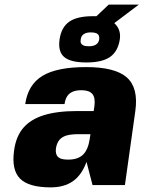

<svg xmlns="http://www.w3.org/2000/svg" viewBox="-20 -800 620 830"><path d="M41 -150Q49 -210 80.5 -247Q112 -284 169.5 -302Q227 -320 315 -320H385L388 -340Q393 -377 379.5 -393.5Q366 -410 332 -410Q309 -410 294 -403.5Q279 -397 270.5 -384Q262 -371 259 -350H89Q101 -434 163.5 -472Q226 -510 352 -510Q478 -510 528.5 -465Q579 -420 565 -320L520 0H380L354 -100Q333 -43 295 -16.5Q257 10 199 10Q104 10 66.5 -28Q29 -66 41 -150ZM321 -220Q288 -220 268.5 -214.5Q249 -209 237.5 -196Q226 -183 222 -160Q220 -146 222.5 -136.5Q225 -127 231.5 -121Q238 -115 248.5 -112.5Q259 -110 275 -110Q317 -110 339 -131.5Q361 -153 368 -200L371 -220ZM580 -780 474 -700Q504 -673 498 -630Q490 -578 456 -554Q422 -530 353.5 -530Q285 -530 257.5 -553.5Q230 -577 237.5 -629.5Q245 -682 279 -706Q313 -730 382 -730H397L450 -780ZM364 -600Q404 -600 409 -630Q410 -640 407 -646.5Q404 -653 396 -656.5Q388 -660 373 -660Q333 -660 329 -630Q327 -620 330 -613.5Q333 -607 341 -603.5Q349 -600 364 -600Z"/></svg>

Font: Fivo Sans Modern Heavy
Style: Regular
Weight: 900
Designer: Alexander Slobzheninov
Foundry: Alexander Slobzheninov
Version: 1.0